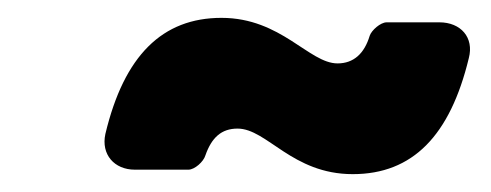

<svg xmlns="http://www.w3.org/2000/svg" viewBox="-20 -432 550 215"><path d="M228 -412C162 -412 119 -370 98 -282C93 -259 108 -242 131 -242H191C198 -242 208 -251 210 -258C217 -278 228 -288 246 -288C279 -288 307 -237 375 -237C442 -237 484 -280 505 -367C511 -390 496 -407 472 -407H413C406 -407 396 -398 394 -392C388 -372 376 -361 358 -361C326 -361 295 -412 228 -412Z"/></svg>

Font: Trueno
Style: RoundBdIt
Weight: 700
Designer: Julieta Ulanovsky, Jasper
Foundry: Julieta Ulanovsky, Cannot Into Space Fonts
Version: Version 3.001